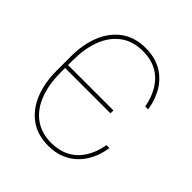

<svg xmlns="http://www.w3.org/2000/svg" viewBox="-199 -883 1038 1038"><g transform="rotate(45 320.5 -363.5)"><path d="M327.1 9.8Q244.1 9.8 187.3 -31.7Q130.4 -73.2 101.3 -145.5Q72.3 -217.8 72.3 -309.6V-418Q72.3 -510.3 101.3 -582.3Q130.4 -654.3 187.3 -695.8Q244.1 -737.3 327.1 -737.3Q395.5 -737.3 446 -709.2Q496.6 -681.2 528.1 -630.4Q559.6 -579.6 570.3 -511.7H547.9Q535.6 -577.1 506.3 -622.3Q477.1 -667.5 432.4 -691.2Q387.7 -714.8 329.1 -714.8Q250.5 -714.8 198.5 -675.8Q146.5 -636.7 120.8 -569.3Q95.2 -502 94.7 -416V-312.5Q95.2 -226.6 121.1 -158.7Q147 -90.8 199 -51.8Q251 -12.7 329.1 -12.7Q387.7 -13.2 432.4 -36.4Q477.1 -59.6 506.6 -105Q536.1 -150.4 547.9 -215.8H570.3Q560.1 -148.4 528.3 -97.7Q496.6 -46.9 445.8 -18.6Q395 9.8 327.1 9.8ZM85 -352.5V-375H441.4V-352.5Z"/></g></svg>

Font: Inter Tight Thin
Style: Regular
Weight: 250
Designer: Rasmus Andersson
Foundry: rsms
Version: Version 3.004